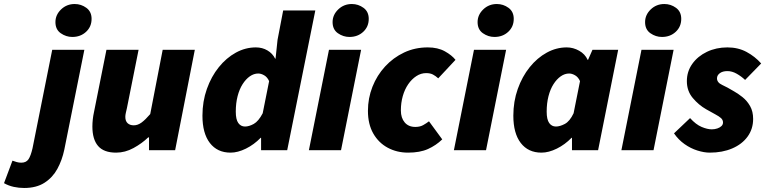

<svg xmlns="http://www.w3.org/2000/svg" viewBox="-150 -748 3814 956"><path d="M-30 188Q-56 188 -81.5 182.5Q-107 177 -130 164L-88 52Q-77 56 -66.5 59Q-56 62 -44 62Q-20 62 -8.5 45.5Q3 29 12 -10L110 -500H270L170 -2Q159 50 135.5 93Q112 136 71.5 162Q31 188 -30 188ZM210 -564Q179 -564 152.5 -582.5Q126 -601 126 -638Q126 -674 154 -701Q182 -728 222 -728Q254 -728 280 -709Q306 -690 306 -654Q306 -615 278.5 -589.5Q251 -564 210 -564Z M428 12Q367 12 338.5 -21Q310 -54 310 -118Q310 -135 312 -153.5Q314 -172 318 -190L380 -500H540L482 -210Q479 -197 476.5 -186Q474 -175 474 -166Q474 -145 485.5 -134.5Q497 -124 516 -124Q536 -124 555 -138Q574 -152 598 -180L660 -500H820L722 0H592V-64H588Q557 -34 515 -11Q473 12 428 12Z M998 12Q932 12 895 -36Q858 -84 858 -172Q858 -243 880 -305Q902 -367 939.5 -413.5Q977 -460 1024.5 -486Q1072 -512 1124 -512Q1156 -512 1181.5 -497Q1207 -482 1220 -456H1222L1232 -550L1260 -696H1420L1280 0H1150V-62H1148Q1115 -28 1074.5 -8Q1034 12 998 12ZM1070 -118Q1090 -118 1113.5 -131Q1137 -144 1158 -184L1190 -344Q1181 -364 1165.5 -373Q1150 -382 1136 -382Q1114 -382 1094 -368Q1074 -354 1058 -329Q1042 -304 1033 -269Q1024 -234 1024 -192Q1024 -153 1036.5 -135.5Q1049 -118 1070 -118Z M1388 0 1488 -500H1648L1548 0ZM1590 -564Q1559 -564 1532.5 -582.5Q1506 -601 1506 -638Q1506 -674 1534 -701Q1562 -728 1602 -728Q1634 -728 1660 -709Q1686 -690 1686 -654Q1686 -615 1658.5 -589.5Q1631 -564 1590 -564Z M1882 12Q1826 12 1780.5 -12.5Q1735 -37 1708.5 -83.5Q1682 -130 1682 -196Q1682 -259 1704.5 -316Q1727 -373 1767.5 -417Q1808 -461 1862 -486.5Q1916 -512 1980 -512Q2030 -512 2065 -492.5Q2100 -473 2118 -450L2032 -358Q2019 -370 2005.5 -377Q1992 -384 1972 -384Q1946 -384 1923 -369Q1900 -354 1882.5 -328.5Q1865 -303 1855.5 -269.5Q1846 -236 1846 -198Q1846 -161 1865 -138.5Q1884 -116 1918 -116Q1941 -116 1957 -125Q1973 -134 1986 -144L2052 -54Q2021 -24 1981 -6Q1941 12 1882 12Z M2110 0 2210 -500H2370L2270 0ZM2312 -564Q2281 -564 2254.5 -582.5Q2228 -601 2228 -638Q2228 -674 2256 -701Q2284 -728 2324 -728Q2356 -728 2382 -709Q2408 -690 2408 -654Q2408 -615 2380.5 -589.5Q2353 -564 2312 -564Z M2546 12Q2480 12 2443 -36Q2406 -84 2406 -172Q2406 -243 2428 -305Q2450 -367 2487.5 -413.5Q2525 -460 2572.5 -486Q2620 -512 2672 -512Q2704 -512 2733.5 -495.5Q2763 -479 2776 -450H2778L2800 -500H2928L2828 0H2698V-62H2696Q2663 -28 2622.5 -8Q2582 12 2546 12ZM2618 -118Q2638 -118 2662.5 -131Q2687 -144 2706 -184L2738 -344Q2729 -364 2713.5 -373Q2698 -382 2684 -382Q2662 -382 2642 -368Q2622 -354 2606 -329Q2590 -304 2581 -269Q2572 -234 2572 -192Q2572 -153 2584.5 -135.5Q2597 -118 2618 -118Z M2944 0 3044 -500H3204L3104 0ZM3146 -564Q3115 -564 3088.5 -582.5Q3062 -601 3062 -638Q3062 -674 3090 -701Q3118 -728 3158 -728Q3190 -728 3216 -709Q3242 -690 3242 -654Q3242 -615 3214.5 -589.5Q3187 -564 3146 -564Z M3384 12Q3356 12 3322.5 1.5Q3289 -9 3258.5 -30.5Q3228 -52 3206 -84L3286 -160Q3315 -128 3343.5 -116Q3372 -104 3394 -104Q3409 -104 3422 -108.5Q3435 -113 3442.5 -120.5Q3450 -128 3450 -138Q3450 -151 3440 -160Q3430 -169 3411 -179Q3392 -189 3366 -204Q3329 -225 3299.5 -260Q3270 -295 3270 -344Q3270 -392 3297 -430Q3324 -468 3370 -490Q3416 -512 3472 -512Q3525 -512 3567 -489.5Q3609 -467 3640 -432L3560 -350Q3541 -368 3518 -381Q3495 -394 3472 -394Q3448 -394 3434 -383.5Q3420 -373 3420 -358Q3420 -337 3446 -325Q3472 -313 3500 -296Q3524 -283 3547 -264.5Q3570 -246 3585 -219.5Q3600 -193 3600 -156Q3600 -106 3572.5 -68Q3545 -30 3496 -9Q3447 12 3384 12Z"/></svg>

Font: Source Sans 3 Black
Style: Italic
Weight: 900
Italic angle: -11°
Designer: Paul D. Hunt
Foundry: Adobe
Version: Version 3.052;hotconv 1.1.0;makeotfexe 2.6.0